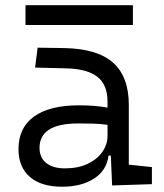

<svg xmlns="http://www.w3.org/2000/svg" viewBox="-20 -705 626 735"><path d="M409.2 4.9 404.3 -109.4H395.5Q388.2 -52.2 339.8 -21.2Q291.5 9.8 217.3 9.8Q137.7 9.8 94.2 -27.8Q50.8 -65.4 50.8 -134.3Q50.8 -216.3 110.4 -259Q169.9 -301.8 281.7 -301.8Q345.7 -301.8 391.6 -293V-315.9Q391.6 -381.3 352.1 -411.6Q312.5 -441.9 231 -443.4L114.3 -446.3L124 -522.5L224.6 -521Q352.1 -519 412.6 -465.3Q473.1 -411.6 473.1 -303.7V-74.7L561.5 -65.4V0ZM391.6 -227.1Q364.7 -231 336.2 -231.7Q307.6 -232.4 279.3 -232.4Q131.3 -232.4 131.3 -138.7Q131.3 -101.6 157 -81.1Q182.6 -60.5 228.5 -60.5Q279.8 -60.5 316.2 -78.1Q352.5 -95.7 372.1 -124Q391.6 -152.3 391.6 -184.1ZM77.6 -609.4V-685.1H488.8V-609.4Z"/></svg>

Font: Cascadia Code NF SemiLight
Style: Regular
Weight: 350
Monospace: yes
Designer: Aaron Bell
Foundry: Saja Typeworks
Version: Version 2404.023; ttfautohint (v1.8.4)